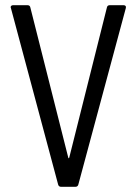

<svg xmlns="http://www.w3.org/2000/svg" viewBox="-20 -720 527 740"><path d="M392 -691 247 -113C246 -109 244 -109 243 -113L97 -691C96 -697 92 -700 86 -700H31C25 -700 21 -697 21 -692C21 -691 22 -690 22 -689L204 -9C205 -4 209 0 215 0H271C277 0 281 -4 282 -9L465 -689C467 -696 463 -700 456 -700H403C397 -700 393 -697 392 -691Z"/></svg>

Font: Barlow Semi Condensed
Style: Regular
Weight: 400
Width: 4
Designer: Jeremy Tribby
Foundry: Tribby Type
Version: Version 1.422;hotconv 1.0.109;makeotfexe 2.5.65596